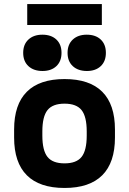

<svg xmlns="http://www.w3.org/2000/svg" viewBox="-20 -922 640 952"><path d="M300 10Q176 10 113 -53Q50 -116 50 -240V-280Q50 -404 113 -467Q176 -530 300 -530Q424 -530 487 -467Q550 -404 550 -280V-240Q550 -116 487 -53Q424 10 300 10ZM300 -112Q359 -112 384.5 -144Q410 -176 410 -250V-270Q410 -344 384.5 -376Q359 -408 300 -408Q241 -408 215.5 -376Q190 -344 190 -270V-250Q190 -176 215.5 -144Q241 -112 300 -112ZM191 -570Q147 -570 121 -594Q95 -618 95 -660Q95 -702 121 -726Q147 -750 190 -750Q234 -750 259.5 -726Q285 -702 285 -660Q285 -618 259.5 -594Q234 -570 191 -570ZM411 -570Q367 -570 341 -594Q315 -618 315 -660Q315 -702 341 -726Q367 -750 410 -750Q454 -750 479.5 -726Q505 -702 505 -660Q505 -618 479.5 -594Q454 -570 411 -570ZM115 -798V-902H485V-798Z"/></svg>

Font: M PLUS Code Latin Expanded
Style: Bold
Weight: 700
Width: 7
Designer: Coji Morishita
Foundry: UNDERFOREST DESIGN
Version: Version 1.002; ttfautohint (v1.8.3)